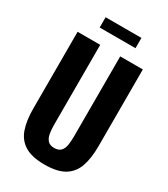

<svg xmlns="http://www.w3.org/2000/svg" viewBox="-235 -1082 1049 1198"><g transform="rotate(30 289.0 -482.5)"><path d="M289 11Q197 11 146 -20.5Q95 -52 74.5 -111.5Q54 -171 54 -256V-810H217V-233Q217 -203 221.5 -174Q226 -145 241.5 -127Q257 -109 289 -109Q322 -109 337.5 -127Q353 -145 357 -174Q361 -203 361 -233V-810H524V-256Q524 -171 503.5 -111.5Q483 -52 432 -20.5Q381 11 289 11ZM160 -902V-976H418V-902Z"/></g></svg>

Font: Oswald SemiBold
Style: Regular
Weight: 600
Designer: Vernon Adams
Foundry: Vernon Adams
Version: Version 4.100; ttfautohint (v1.8.1.43-b0c9)